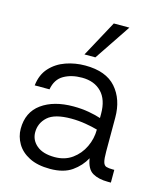

<svg xmlns="http://www.w3.org/2000/svg" viewBox="-112 -821 779 916"><g transform="rotate(15 277.5 -362.5)"><path d="M221 12Q159 12 118 -9Q77 -30 57 -64.5Q37 -99 37 -137Q37 -219 96.5 -262Q156 -305 253 -305Q294 -305 330 -298.5Q366 -292 389 -284V-305Q389 -375 353.5 -411.5Q318 -448 257 -448Q205 -448 167.5 -426.5Q130 -405 121 -354H48Q54 -408 85 -442Q116 -476 161.5 -492Q207 -508 257 -508Q360 -508 409.5 -451.5Q459 -395 459 -305V-138Q459 -102 463.5 -86Q468 -70 479.5 -66.5Q491 -63 511 -63H519V0H504Q458 0 428.5 -17Q399 -34 391 -86Q369 -45 328.5 -16.5Q288 12 221 12ZM228 -48Q278 -48 314 -74Q350 -100 369.5 -141Q389 -182 389 -227Q365 -234 329.5 -240Q294 -246 258 -246Q176 -246 142 -215Q108 -184 108 -139Q108 -100 139 -74Q170 -48 228 -48ZM239 -558 336 -737H413L293 -558Z"/></g></svg>

Font: Host Grotesk Light
Style: Regular
Weight: 300
Designer: Doukan Karapınar
Foundry: Element Type
Version: Version 1.003